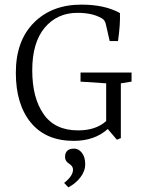

<svg xmlns="http://www.w3.org/2000/svg" viewBox="-20 -596 619 823"><path d="M258.8 77.1Q258.8 41 297.9 41Q316.9 41 331.1 59.1Q345.2 77.1 345.2 107.4Q345.2 137.7 324.7 164.1Q304.2 190.9 272.9 207L254.9 188Q293 158.2 293 130.9Q293 116.2 275.9 105.5Q258.8 94.7 258.8 77.1ZM295.9 7.8Q176.8 7.8 112.3 -70.3Q47.9 -148.4 47.9 -284.2Q47.9 -420.9 125 -498.5Q202.1 -576.2 329.1 -576.2Q429.2 -576.2 494.1 -540Q496.1 -491.2 485.8 -419.9H450.2L434.1 -490.2Q430.2 -511.2 415 -518.1Q376 -541 312 -541Q225.1 -541 171.4 -477.1Q118.2 -413.1 118.2 -294.9Q118.2 -176.8 166.5 -107.4Q214.8 -37.1 314.9 -37.1Q391.1 -37.1 435.1 -77.1V-238.8L325.2 -246.1V-285.2H543.9V-246.1L498 -238.8V-3.9L481 2.9L441.9 -43Q385.7 7.8 295.9 7.8Z"/></svg>

Font: Yrsa-Light
Style: Regular
Weight: 300
Designer: Anna Giedrys (Yrsa+Rasa design), David Brezina (Yrsa art-direction, Rasa art-direction, design)
Foundry: Rosetta Type Foundry
Version: Version 1.001;PS 1.1;hotconv 1.0.88;makeotf.lib2.5.647800